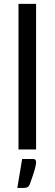

<svg xmlns="http://www.w3.org/2000/svg" viewBox="-20 -756 276 971"><path d="M162.5 -736.5V0H73.5V-736.5ZM145.5 48Q157 48 159.8 53.2Q162.5 58.5 162.5 64.5Q162.5 69 161.2 77.5Q160 86 156.2 99.2Q152.5 112.5 146.2 131.5Q140 150.5 130.5 176.5Q125.5 187.5 118.2 191Q111 194.5 98.5 194.5H67.5L92 48Z"/></svg>

Font: Lato 2
Style: Regular
Weight: 400
Designer: Lukasz Dziedzic with Adam Twardoch and Botio Nikoltchev
Foundry: tyPoland Lukasz Dziedzic
Version: Version 2.015; 2015-08-06; http://www.latofonts.com/